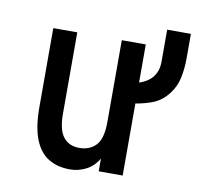

<svg xmlns="http://www.w3.org/2000/svg" viewBox="-70 -653 756 737"><g transform="rotate(10 308.0 -284.5)"><path d="M248.5 12Q199 12 164 -9.8Q129 -31.5 110.5 -78.8Q92 -126 92 -204V-511H185.5V-194.5Q185.5 -131 207.5 -103.2Q229.5 -75.5 270 -75.5Q310.5 -75.5 334.8 -101.5Q359 -127.5 359 -192.5V-511H452.5V0H359V-49.5Q341 -18.5 311.2 -3.2Q281.5 12 248.5 12ZM423.5 -277V-354.5Q477 -365.5 500.2 -390.8Q523.5 -416 523.5 -456V-581H616V-486Q616 -445.5 608.5 -410Q601 -374.5 580.5 -347.5Q553.5 -310.5 512.5 -296Q471.5 -281.5 423.5 -277Z"/></g></svg>

Font: Overpass Mono Light Medium
Style: Regular
Weight: 500
Monospace: yes
Version: Version 4.000